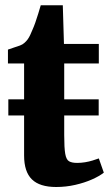

<svg xmlns="http://www.w3.org/2000/svg" viewBox="-20 -720 435 749"><path d="M199 9.5Q135 9.5 104.5 -20.2Q74 -50 74 -113.5V-269.5H12.5V-332.5H74V-472.5H11V-526.5Q23 -531 35.2 -534.8Q47.5 -538.5 58 -542.5Q68.5 -546.5 75 -552.5Q82.5 -559 87.8 -566.2Q93 -573.5 97.5 -582.8Q102 -592 106.5 -603.5Q112 -615.5 117.8 -632Q123.5 -648.5 129 -666.2Q134.5 -684 139 -699.5H225L229.5 -548.5H365.5V-472.5H230.5V-332.5H365V-269.5H230.5V-192.5Q230.5 -143 234.5 -120Q238.5 -97 249.5 -90.8Q260.5 -84.5 281 -84.5Q296 -84.5 311.5 -87Q327 -89.5 341 -93.8Q355 -98 365.5 -102L385 -46.5Q368 -33 338.8 -20Q309.5 -7 273.5 1.2Q237.5 9.5 199 9.5Z"/></svg>

Font: Merriweather 36pt ExtraBold
Style: Regular
Weight: 800
Designer: Eben Sorkin
Foundry: Eben Sorkin
Version: Version 2.100